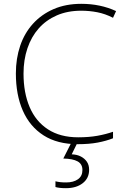

<svg xmlns="http://www.w3.org/2000/svg" viewBox="-20 -744 658 1004"><path d="M405 -688Q333 -688 277 -663.5Q221 -639 182.5 -595.5Q144 -552 123.5 -491.5Q103 -431 103 -359Q103 -259 135 -184Q167 -109 231 -67.5Q295 -26 389 -26Q445 -26 489.5 -34Q534 -42 571 -55V-21Q536 -7 491 1.5Q446 10 387 10Q280 10 208 -36Q136 -82 99.5 -165Q63 -248 63 -360Q63 -438 85.5 -504.5Q108 -571 152.5 -620Q197 -669 260.5 -696.5Q324 -724 405 -724Q455 -724 500.5 -714.5Q546 -705 587 -686L571 -651Q530 -672 488.5 -680Q447 -688 405 -688ZM446 144Q446 188 412.5 214Q379 240 325 240Q307 240 293.5 238.5Q280 237 270 234V204Q282 207 295 208.5Q308 210 326 210Q364 210 387.5 193.5Q411 177 411 145Q411 114 386 100Q361 86 311 85L354 0H386L355 63Q383 64 403 74.5Q423 85 434.5 102Q446 119 446 144Z"/></svg>

Font: Noto Sans Armenian ExtraLight
Style: Regular
Weight: 250
Designer: Monotype Design Team
Foundry: Monotype Imaging Inc.
Version: Version 2.007